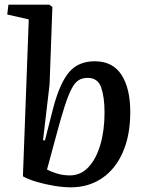

<svg xmlns="http://www.w3.org/2000/svg" viewBox="-20 -787 624 821"><path d="M283 14Q250 14 211 7.5Q172 1 136.5 -9.5Q101 -20 78 -33L103 -704L11 -725L16 -767H191L204 -757L192 -426L164 -188L172 -186L208 -327Q236 -432 275.5 -478.5Q315 -525 385 -525Q462 -525 499.5 -467Q537 -409 537 -308Q537 -208 505 -135.5Q473 -63 415.5 -24.5Q358 14 283 14ZM355 -454Q333 -454 317 -444.5Q301 -435 287 -409Q273 -383 257 -334Q241 -285 220 -206L181 -62Q198 -53 223.5 -45Q249 -37 279 -37Q325 -37 358 -72Q391 -107 409 -168Q427 -229 427 -306Q427 -370 413 -412Q399 -454 355 -454Z"/></svg>

Font: Literata 36pt Medium
Style: Italic
Weight: 500
Italic angle: -2°
Designer: Latin by Veronika Burian and Jose Scaglione. Greek by Irene Vlachou. Cyrillic by Vera Evstafieva
Foundry: TypeTogether
Version: Version 3.002